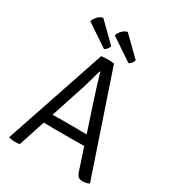

<svg xmlns="http://www.w3.org/2000/svg" viewBox="-210 -1001 1017 1124"><g transform="rotate(30 298.5 -439.0)"><path d="M227 -177Q224 -177 210.8 -177.2Q197.5 -177.5 182.2 -177.8Q167 -178 158 -178L99.5 1Q85.5 4 65.5 4Q54 4 45.5 2.5Q37 1 28 -1L26 -4.5L254.5 -683Q263.5 -684.5 276.5 -685.2Q289.5 -686 299.5 -686Q308 -686 321.2 -685.2Q334.5 -684.5 341 -683L570.5 -4.5Q553.5 6 525 6Q506.5 6 496.8 -2Q487 -10 479 -33.5L431.5 -178Q422.5 -178 406.8 -177.8Q391 -177.5 377.5 -177.2Q364 -177 361.5 -177ZM257.5 -481.5 179.5 -243.5Q192 -243.5 212.8 -244Q233.5 -244.5 237.5 -244.5H352Q356 -244.5 376.2 -244Q396.5 -243.5 410 -243.5L347.5 -433Q332.5 -477.5 319 -522Q305.5 -566.5 296 -600.5H291Q283.5 -571 273.5 -536Q263.5 -501 257.5 -481.5ZM152.5 -884 276.5 -762.5Q269.5 -739 248 -727L97 -828.5Q103 -847 117.5 -862.8Q132 -878.5 152.5 -884ZM318 -884 442 -762.5Q435 -739 413.5 -727L262.5 -828.5Q268.5 -847 283 -862.8Q297.5 -878.5 318 -884Z"/></g></svg>

Font: Signika SC Light
Style: Regular
Weight: 300
Designer: Anna Giedryś
Foundry: Anna Giedryś
Version: Version 2.000; ttfautohint (v1.8.3) -l 8 -r 50 -G 200 -x 9 -